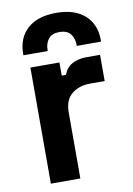

<svg xmlns="http://www.w3.org/2000/svg" viewBox="-81 -756 559 808"><g transform="rotate(-10 198.0 -352.0)"><path d="M70 0V-496H194V-440H212Q223 -470 248.5 -484Q274 -498 308 -498H368V-386H306Q258 -386 227 -360.5Q196 -335 196 -282V0ZM50 -552V-558Q50 -626 93.5 -665Q137 -704 216 -704Q295 -704 338.5 -665Q382 -626 382 -558V-552H278V-556Q278 -584 263.5 -603Q249 -622 216 -622Q183 -622 168.5 -603Q154 -584 154 -556V-552Z"/></g></svg>

Font: Space Grotesk Light
Style: Bold
Weight: 700
Version: Version 2.000